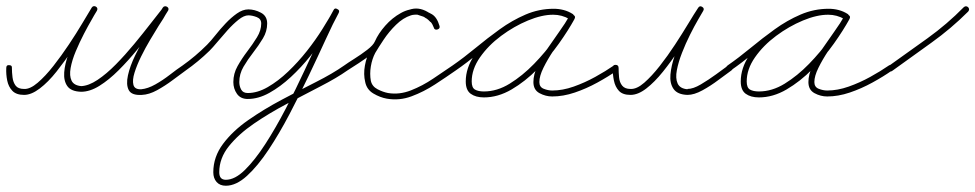

<svg xmlns="http://www.w3.org/2000/svg" viewBox="-29 -294 3114 613"><path d="M9 -77Q9 -63 11 -47Q13 -31 21 -20.5Q29 -10 48 -10Q67 -9 91.5 -30Q116 -51 141.5 -83.5Q167 -116 191 -152Q215 -188 234 -220Q253 -252 264 -270Q269 -277 277 -273Q285 -268 280 -260Q276 -252 264.5 -232.5Q253 -213 239 -186Q225 -159 213 -130.5Q201 -102 196.5 -77Q192 -52 199.5 -36.5Q207 -21 231 -19Q231 -19 231 -19Q231 -19 231 -19Q230 -19 230 -19Q230 -19 230 -19Q254 -20 282.5 -39Q311 -58 341 -88.5Q371 -119 399.5 -153.5Q428 -188 452 -219Q476 -250 492 -270Q497 -277 505 -272Q512 -267 507 -259Q503 -253 499.5 -247Q496 -241 492 -234Q489 -230 477.5 -211.5Q466 -193 450.5 -167Q435 -141 421.5 -113.5Q408 -86 400.5 -62Q393 -38 397 -23Q401 -8 422 -9Q443 -11 467 -24.5Q491 -38 513.5 -55.5Q536 -73 554 -85Q561 -90 567 -82Q572 -75 564 -69Q546 -56 522 -38Q498 -20 472.5 -6Q447 8 424 9Q391 11 382 -6.5Q373 -24 379.5 -53.5Q386 -83 402.5 -117Q419 -151 437.5 -183.5Q456 -216 471.5 -239.5Q487 -263 491 -270Q496 -277 504 -271Q512 -265 507 -259Q489 -237 464 -204.5Q439 -172 410 -136.5Q381 -101 350 -70Q319 -39 288.5 -20Q258 -1 230 -1Q230 -1 230 -1Q230 -1 230 -1Q230 -1 230 -1Q230 -1 230 -1Q198 -2 186 -19Q174 -36 176 -63Q178 -90 189.5 -121Q201 -152 216 -182Q231 -212 244.5 -235.5Q258 -259 264 -269Q269 -277 277 -272Q285 -267 280 -259Q268 -239 248 -206Q228 -173 203 -136Q178 -99 151.5 -65.5Q125 -32 98 -11.5Q71 9 48 9Q23 9 10.5 -4Q-2 -17 -6 -37Q-10 -57 -9 -77Q-9 -87 0 -86Q10 -86 9 -77Z M554 -85Q595 -114 632 -151Q644 -163 659 -182Q674 -201 691.5 -219.5Q709 -238 727.5 -251Q746 -264 764 -264Q784 -264 804 -253.5Q824 -243 824 -219Q824 -194 810.5 -171.5Q797 -149 779.5 -126.5Q762 -104 748.5 -81Q735 -58 735 -32Q735 -19 741 -8Q747 3 762 3Q793 3 826 -16Q859 -35 891 -65.5Q923 -96 951 -131.5Q979 -167 1000.5 -201.5Q1022 -236 1036 -261Q1040 -270 1048 -265Q1057 -261 1052 -252Q1035 -221 1011 -168.5Q987 -116 957.5 -54Q928 8 895.5 70Q863 132 828.5 184Q794 236 759.5 267.5Q725 299 692 299Q673 299 662.5 287Q652 275 652 256Q652 207 683 165.5Q714 124 763.5 89.5Q813 55 869.5 25Q926 -5 979.5 -32Q1033 -59 1070 -85Q1077 -90 1083 -82Q1088 -75 1080 -69Q1046 -45 994.5 -18.5Q943 8 887 37.5Q831 67 782 100.5Q733 134 702 172.5Q671 211 671 256Q671 280 692 280Q721 280 753 248.5Q785 217 818 166Q851 115 883 53.5Q915 -8 943.5 -69.5Q972 -131 995.5 -181.5Q1019 -232 1036 -262Q1040 -270 1048 -265Q1057 -261 1052 -253Q1038 -225 1015 -189Q992 -153 962.5 -116Q933 -79 899.5 -48Q866 -17 831 2.5Q796 22 762 22Q739 22 727.5 5.5Q716 -11 716 -32Q716 -59 729.5 -83Q743 -107 760.5 -130Q778 -153 791.5 -175Q805 -197 805 -219Q805 -234 790.5 -239.5Q776 -245 764 -245Q750 -245 732.5 -231Q715 -217 697.5 -197.5Q680 -178 665 -160Q650 -142 640 -132Q604 -97 564 -69Q557 -64 551 -72Q546 -79 554 -85Z M1070 -85Q1081 -93 1102.5 -106.5Q1124 -120 1143.5 -135Q1163 -150 1168 -162Q1179 -187 1201 -212Q1223 -237 1251 -252.5Q1279 -268 1308 -265Q1308 -265 1309 -265Q1310 -265 1310 -265Q1334 -258 1350 -248.5Q1366 -239 1374 -212Q1377 -203 1368 -200Q1359 -197 1356 -206Q1352 -217 1346 -224Q1346 -224 1346 -224Q1346 -224 1346 -223Q1346 -223 1346 -223Q1346 -223 1346 -223Q1343 -226 1339.5 -229.5Q1336 -233 1333 -235Q1333 -235 1333 -235Q1333 -235 1333 -235Q1333 -235 1332.5 -235Q1332 -235 1332 -235Q1308 -253 1283 -245Q1258 -237 1235.5 -215Q1213 -193 1196 -167.5Q1179 -142 1169 -125Q1169 -125 1169 -125Q1169 -125 1169 -125Q1169 -125 1169 -125Q1169 -125 1169 -125Q1159 -106 1155 -82Q1151 -58 1155 -36Q1159 -18 1176.5 -9Q1194 0 1210 3Q1210 3 1210 3Q1210 3 1210 3Q1210 3 1210 3Q1210 3 1210 3Q1246 9 1283 -5.5Q1320 -20 1354 -43Q1388 -66 1416 -85Q1423 -90 1429 -82Q1434 -75 1426 -69Q1396 -48 1360 -24.5Q1324 -1 1285 13.5Q1246 28 1206 21Q1206 21 1206 21Q1206 21 1206 21Q1206 21 1206 21Q1206 21 1206 21Q1184 17 1163 4.5Q1142 -8 1137 -32Q1131 -57 1136 -84.5Q1141 -112 1153 -135Q1153 -135 1153 -135Q1153 -135 1153 -135Q1153 -135 1153 -135Q1153 -135 1153 -135Q1165 -156 1185 -184Q1205 -212 1230.5 -235Q1256 -258 1285 -265Q1314 -272 1344 -251Q1344 -251 1343.5 -251Q1343 -251 1343 -251Q1343 -251 1343 -251Q1343 -251 1343 -251Q1348 -248 1352 -244.5Q1356 -241 1360 -237Q1360 -237 1360 -237Q1360 -237 1360 -237Q1360 -236 1360 -236Q1360 -236 1360 -236Q1369 -227 1374 -212Q1377 -204 1368 -201Q1358 -197 1356 -206Q1349 -229 1336.5 -235Q1324 -241 1304 -247Q1304 -247 1305 -247Q1306 -247 1306 -247Q1281 -249 1257 -234.5Q1233 -220 1214 -197.5Q1195 -175 1186 -154Q1179 -139 1159 -123Q1139 -107 1116.5 -92.5Q1094 -78 1080 -69Q1072 -64 1067 -72Q1062 -80 1070 -85Z M1413 -72Q1408 -79 1416 -85Q1452 -110 1489.5 -141Q1527 -172 1566.5 -200.5Q1606 -229 1649 -247.5Q1692 -266 1739 -266Q1755 -266 1770.5 -262Q1786 -258 1800 -249Q1807 -243 1802 -236Q1797 -228 1789 -233Q1765 -247 1737 -247Q1701 -247 1656.5 -228.5Q1612 -210 1571 -179.5Q1530 -149 1503.5 -111Q1477 -73 1477 -34Q1477 -14 1487.5 -8Q1498 -2 1516 -2Q1558 -2 1598.5 -27Q1639 -52 1676 -90Q1713 -128 1742 -169Q1771 -210 1789 -243Q1793 -251 1802 -246Q1810 -242 1805 -233Q1795 -214 1776 -187.5Q1757 -161 1738 -132.5Q1719 -104 1706 -77.5Q1693 -51 1693 -32Q1693 -16 1707 -10.5Q1721 -5 1734 -5Q1767 -5 1802.5 -17.5Q1838 -30 1871.5 -48.5Q1905 -67 1931 -85Q1938 -90 1944 -82Q1949 -75 1941 -69Q1914 -50 1878.5 -30.5Q1843 -11 1806 1.5Q1769 14 1734 14Q1713 14 1693.5 3.5Q1674 -7 1674 -32Q1674 -56 1687 -83.5Q1700 -111 1719 -139Q1738 -167 1757 -193.5Q1776 -220 1789 -243Q1793 -251 1802 -246Q1810 -242 1805 -233Q1786 -198 1755.5 -155Q1725 -112 1686.5 -73Q1648 -34 1604.5 -8.5Q1561 17 1516 17Q1490 17 1474 5.5Q1458 -6 1458 -34Q1458 -77 1486 -118.5Q1514 -160 1557.5 -193Q1601 -226 1649 -246Q1697 -266 1737 -266Q1771 -266 1799 -249Q1807 -245 1801 -236Q1796 -228 1788 -233Q1778 -241 1765 -244Q1752 -247 1739 -247Q1694 -247 1653 -229Q1612 -211 1573 -182.5Q1534 -154 1497.5 -123.5Q1461 -93 1426 -69Q1419 -64 1413 -72Z M1936 -87Q1946 -87 1946 -77Q1946 -63 1947.5 -47Q1949 -31 1957.5 -20.5Q1966 -10 1984 -10Q2004 -9 2028 -30Q2052 -51 2077.5 -83.5Q2103 -116 2126.5 -152Q2150 -188 2169 -219.5Q2188 -251 2200 -269Q2205 -277 2213 -272Q2221 -267 2216 -259Q2212 -252 2200 -231.5Q2188 -211 2174 -183Q2160 -155 2148.5 -125.5Q2137 -96 2132 -70Q2127 -44 2134.5 -27.5Q2142 -11 2166 -9Q2166 -9 2166 -9Q2166 -9 2166 -9Q2166 -9 2166 -9.5Q2166 -10 2166 -10Q2184 -10 2208.5 -24.5Q2233 -39 2257 -56.5Q2281 -74 2296 -85Q2303 -90 2309 -82Q2314 -75 2306 -69Q2289 -57 2264.5 -38.5Q2240 -20 2213.5 -5.5Q2187 9 2166 9Q2166 9 2166 9Q2166 9 2166 9Q2166 9 2166 9Q2166 9 2166 9Q2134 8 2121.5 -10Q2109 -28 2111.5 -56Q2114 -84 2125 -116Q2136 -148 2151 -179Q2166 -210 2179.5 -234Q2193 -258 2200 -269Q2205 -277 2213 -272Q2221 -267 2216 -259Q2203 -239 2183 -205.5Q2163 -172 2138.5 -135Q2114 -98 2087.5 -65Q2061 -32 2034.5 -11.5Q2008 9 1984 9Q1959 9 1947 -4Q1935 -17 1931 -37Q1927 -57 1927 -77Q1927 -87 1936 -87Z M2291 -72Q2286 -79 2294 -85Q2330 -110 2367.5 -141Q2405 -172 2444.5 -200.5Q2484 -229 2527 -247.5Q2570 -266 2617 -266Q2633 -266 2648.5 -262Q2664 -258 2678 -249Q2685 -243 2680 -236Q2675 -228 2667 -233Q2643 -247 2615 -247Q2579 -247 2534.5 -228.5Q2490 -210 2449 -179.5Q2408 -149 2381.5 -111Q2355 -73 2355 -34Q2355 -14 2365.5 -8Q2376 -2 2394 -2Q2436 -2 2476.5 -27Q2517 -52 2554 -90Q2591 -128 2620 -169Q2649 -210 2667 -243Q2671 -251 2680 -246Q2688 -242 2683 -233Q2673 -214 2654 -187.5Q2635 -161 2616 -132.5Q2597 -104 2584 -77.5Q2571 -51 2571 -32Q2571 -16 2585 -10.5Q2599 -5 2612 -5Q2645 -5 2680.5 -17.5Q2716 -30 2749.5 -48.5Q2783 -67 2809 -85Q2816 -90 2822 -82Q2827 -75 2819 -69Q2792 -50 2756.5 -30.5Q2721 -11 2684 1.5Q2647 14 2612 14Q2591 14 2571.5 3.5Q2552 -7 2552 -32Q2552 -56 2565 -83.5Q2578 -111 2597 -139Q2616 -167 2635 -193.5Q2654 -220 2667 -243Q2671 -251 2680 -246Q2688 -242 2683 -233Q2664 -198 2633.5 -155Q2603 -112 2564.5 -73Q2526 -34 2482.5 -8.5Q2439 17 2394 17Q2368 17 2352 5.5Q2336 -6 2336 -34Q2336 -77 2364 -118.5Q2392 -160 2435.5 -193Q2479 -226 2527 -246Q2575 -266 2615 -266Q2649 -266 2677 -249Q2685 -245 2679 -236Q2674 -228 2666 -233Q2656 -241 2643 -244Q2630 -247 2617 -247Q2572 -247 2531 -229Q2490 -211 2451 -182.5Q2412 -154 2375.5 -123.5Q2339 -93 2304 -69Q2297 -64 2291 -72Z M2808 -83Q2870 -127 2932.5 -172Q2995 -217 3048 -271Q3055 -277 3062 -271Q3068 -264 3062 -257Q3008 -203 2944.5 -157.5Q2881 -112 2820 -68Q2812 -62 2806 -70Q2801 -78 2808 -83Z"/></svg>

Font: FRB American Cursive Guidelines Extralight
Style: Italic
Weight: 200
Italic angle: -25°
Version: Version 2.0;Modular Font Editor K font №1